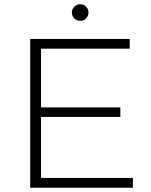

<svg xmlns="http://www.w3.org/2000/svg" viewBox="-20 -883 709 903"><path d="M167 -378H546V-333H167ZM173 -46H605V0H122V-700H590V-654H173ZM357 -785Q341 -785 329.5 -796.5Q318 -808 318 -824Q318 -840 329.5 -851.5Q341 -863 357 -863Q374 -863 385 -851.5Q396 -840 396 -824Q396 -808 385 -796.5Q374 -785 357 -785Z"/></svg>

Font: MOST Montserrat Light
Style: Regular
Weight: 300
Designer: Julieta Ulanovsky
Foundry: Julieta Ulanovsky
Version: Version 8.000;March 11, 2024;FontCreator 15.0.0.2926 64-bit